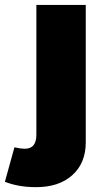

<svg xmlns="http://www.w3.org/2000/svg" viewBox="-84 -564 430 786"><path d="M-24.9 39.1Q1.5 44.9 15.1 44.9Q64.9 46.4 64.9 -12.2V-543.9H267.1V19Q267.1 104 211.4 153.6Q155.8 203.1 61 202.1Q-7.8 202.1 -64 180.2Z"/></svg>

Font: Montserrat-Arabic ExtraBold
Style: Regular
Weight: 800
Designer: Mohamed Gaber
Foundry: Kief Type Foundry
Version: Version 5.008;PS 005.008;hotconv 1.0.88;makeotf.lib2.5.64775